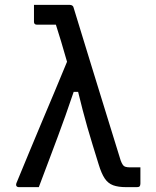

<svg xmlns="http://www.w3.org/2000/svg" viewBox="-20 -770 640 790"><path d="M119.8 -750Q155.9 -750 192 -750Q228.1 -750 264.2 -750Q269.8 -750 273.1 -749Q276.4 -748 279.2 -745.5Q282 -743 283 -738Q297.5 -691 317 -627.1Q336.5 -563.3 358.3 -492.6Q380.1 -421.9 402 -350.9Q423.9 -279.9 443.1 -217.8Q462.2 -155.6 476.5 -109.9Q480.7 -98.4 485.3 -91.9Q489.9 -85.4 497.3 -83.4Q504.6 -81.4 515.1 -81.4Q521.9 -81.4 528.5 -81.4Q535 -81.4 541.2 -81.4H557.7Q557.7 -64.9 557.7 -48.6Q557.7 -32.2 557.7 -15.1Q557.7 -7.2 554.7 -3.6Q551.7 0 543.7 0H498.9Q466.8 0 445.6 -7.7Q424.4 -15.5 410.8 -35.9Q397.2 -56.3 386 -93.4Q372.5 -137.4 360.9 -174.6Q349.3 -211.8 339.4 -246.8Q329.6 -281.9 320.2 -317.3Q310.9 -352.8 301.4 -392.1H283.2Q265.1 -339 249.7 -295.3Q234.2 -251.6 218.3 -209Q202.4 -166.4 183.5 -116.2Q164.6 -66.1 139.7 0Q118.9 0 98.5 0Q78.1 0 57.3 0Q53 0 49.9 -2.2Q46.8 -4.4 46.4 -8.1Q45.9 -11.8 47.4 -16.1Q74.9 -82.6 100.5 -144.5Q126.2 -206.4 151.6 -266.9Q177 -327.3 202.9 -388.6Q228.9 -450 255.8 -515.9Q243 -561.3 231.3 -599.9Q219.6 -638.4 209.9 -668.6H191.3Q176.3 -668.6 161 -668.6Q145.7 -668.6 130.8 -668.6Q125.8 -668.6 122.8 -671.6Q119.8 -674.6 119.8 -679.6Q119.8 -697.3 119.8 -714.8Q119.8 -732.3 119.8 -750Z"/></svg>

Font: Recursive Sans Linear Light
Style: Regular
Weight: 300
Version: Version 1.085